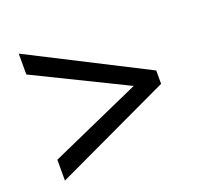

<svg xmlns="http://www.w3.org/2000/svg" viewBox="-91 -697 702 675"><g transform="rotate(-20 260.0 -359.5)"><path d="M43 -200 384 -352 43 -519V-597L477 -376V-326L43 -122Z"/></g></svg>

Font: Noto Sans Hebrew SemiCondensed
Style: Regular
Weight: 400
Width: 4
Designer: Monotype Design Team
Foundry: Monotype Imaging Inc.
Version: Version 2.004; ttfautohint (v1.8.4.7-5d5b)